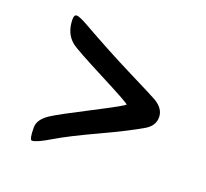

<svg xmlns="http://www.w3.org/2000/svg" viewBox="-95 -670 791 736"><g transform="rotate(20 301.0 -302.0)"><path d="M102.1 -47.4Q91.8 -47.4 91.8 -98.1Q91.8 -130.9 133.3 -157.7Q162.6 -176.8 279.3 -236.8Q396 -296.9 396 -301.8Q396 -306.6 272.7 -370.1Q149.4 -433.6 128.9 -449.2Q89.4 -480 89.4 -539.1Q89.4 -557.1 100.6 -557.1Q111.8 -557.1 146.5 -537.6Q263.7 -471.2 371.1 -417.5Q478.5 -363.8 490.7 -356.4Q529.8 -333 529.8 -298.3Q529.8 -263.7 495.6 -243.2Q437.5 -209 332.5 -160.4Q227.5 -111.8 173.8 -79.6Q120.1 -47.4 102.1 -47.4Z"/></g></svg>

Font: Averia Sans
Style: Bold
Weight: 700
Version: Version 1.0